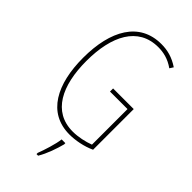

<svg xmlns="http://www.w3.org/2000/svg" viewBox="-286 -798 1092 1092"><g transform="rotate(45 260.0 -251.5)"><path d="M298 -351V-326H439V-40C402 -26 354 -15 309 -15C149 -15 80 -157 80 -354C80 -556 152 -699 314 -699C355 -699 398 -690 443 -658L457 -680C408 -713 362 -724 314 -724C138 -724 54 -574 54 -354C54 -143 132 10 308 10C355 10 415 -1 464 -24V-351ZM326 71V61H296C292 101 268 175 254 211V221H267C294 176 314 117 326 71Z"/></g></svg>

Font: Noto Sans Sinhala ExtraCondensed Thin
Style: Regular
Weight: 100
Width: 2
Designer: Jelle Bosma - Monotype Design Team
Foundry: Monotype Imaging Inc.
Version: Version 2.006